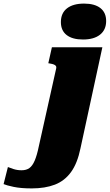

<svg xmlns="http://www.w3.org/2000/svg" viewBox="-197 -806 611 1069"><path d="M265 -586Q206 -586 174 -611Q142 -636 142 -683Q142 -733 176 -759.5Q210 -786 271 -786Q330 -786 362 -761Q394 -736 394 -689Q394 -640 360 -613Q326 -586 265 -586ZM-177 219 -153 124Q-144 128 -122.5 135Q-101 142 -77 142Q-50 142 -33 129.5Q-16 117 -3.5 87.5Q9 58 19 9L116 -426Q118 -434 114 -439Q110 -444 102.5 -447Q95 -450 83 -452L72 -454L92 -543H373L251 20Q234 103 198.5 152Q163 201 108.5 222Q54 243 -20 243Q-81 243 -121 234.5Q-161 226 -177 219Z"/></svg>

Font: Roboto Serif 20pt Black
Style: Italic
Weight: 900
Italic angle: -10°
Version: Version 1.008